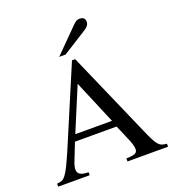

<svg xmlns="http://www.w3.org/2000/svg" viewBox="-156 -1012 1034 1135"><g transform="rotate(-20 361.0 -445.0)"><path d="M706 0H451V-19Q491 -20 506 -27Q521 -34 521 -53Q521 -64 516 -82Q511 -100 502 -120L461 -216H199L153 -99Q145 -78 145 -60Q145 -39 161 -29Q177 -19 213 -19V0H15V-19Q33 -20 45.5 -25Q58 -30 71 -47Q84 -64 99.5 -96Q115 -128 139 -183L347 -674H367L616 -106Q629 -78 638.5 -61.5Q648 -45 657.5 -36Q667 -27 678 -23.5Q689 -20 706 -19ZM447 -257 331 -532 216 -257ZM283 -719 430 -867Q444 -881 452.5 -885.5Q461 -890 472 -890Q507 -890 507 -858Q507 -835 477 -816L323 -719Z"/></g></svg>

Font: Klingon pIqaD vaHbo'
Style: Regular
Weight: 400
Width: 0
Designer: Mike Neff (qa'vaj)
Foundry: Mike Neff and Michael Everson
Version: Version 2.003